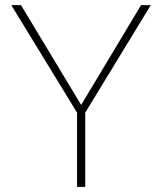

<svg xmlns="http://www.w3.org/2000/svg" viewBox="-20 -730 633 750"><path d="M281 0V-290L24 -710H62L297 -320L531 -710H569L313 -290V0Z"/></svg>

Font: Geist Thin
Style: Regular
Weight: 400
Designer: Basement.studio, Andrés Briganti, Mateo Zaragoza
Foundry: Basement.studio, Vercel, Andrés Briganti, Guido Ferreyra, Mateo Zaragoza
Version: Version 1.401